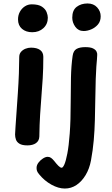

<svg xmlns="http://www.w3.org/2000/svg" viewBox="-20 -824 648 1108"><path d="M91 -495Q91 -513 101.5 -525Q112 -537 127.5 -543Q143 -549 159 -549Q193 -549 211.5 -535.5Q230 -522 230 -496Q230 -426 226.5 -371.5Q223 -317 219 -267Q215 -217 211.5 -162Q208 -107 207 -36Q206 -11 187.5 2Q169 15 138 15Q108 15 92.5 5.5Q77 -4 72 -18.5Q67 -33 67 -48Q67 -57 69.5 -92Q72 -127 75.5 -178Q79 -229 83 -287Q87 -345 89 -399.5Q91 -454 91 -495ZM84 -712Q84 -736 94.5 -755.5Q105 -775 123 -787Q141 -799 163 -799Q202 -799 222 -785.5Q242 -772 249 -754Q256 -736 256 -722Q256 -685 230.5 -661.5Q205 -638 166 -638Q130 -638 107 -657.5Q84 -677 84 -712ZM399 -501Q403 -531 421.5 -541.5Q440 -552 472 -552Q502 -552 517 -544.5Q532 -537 537 -526.5Q542 -516 541 -507Q541 -497 539.5 -481.5Q538 -466 536 -439.5Q534 -413 532.5 -368.5Q531 -324 530 -254Q529 -190 527.5 -131Q526 -72 521 -14.5Q516 43 505 102Q496 150 474 186.5Q452 223 421.5 243.5Q391 264 354 264Q317 264 276.5 241.5Q236 219 206 182Q196 170 193.5 162Q191 154 191 145Q191 129 202 114.5Q213 100 228 90.5Q243 81 255 81Q266 81 274.5 87Q283 93 292 104Q306 122 317 133Q328 144 336 144Q343 144 351.5 125Q360 106 368.5 62.5Q377 19 382.5 -54.5Q388 -128 388 -236Q388 -307 389.5 -376Q391 -445 399 -501ZM397 -722Q397 -765 422.5 -784.5Q448 -804 485 -804Q520 -804 540.5 -781.5Q561 -759 561 -730Q561 -701 545 -682.5Q529 -664 506.5 -654.5Q484 -645 463 -645Q432 -645 414.5 -669.5Q397 -694 397 -722Z"/></svg>

Font: Playpen Sans SemiBold
Style: Regular
Weight: 600
Designer: Laura Meseguer, Veronika Burian, José Scaglione
Foundry: TypeTogether
Version: Version 1.001